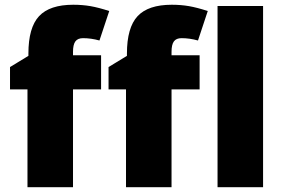

<svg xmlns="http://www.w3.org/2000/svg" viewBox="-20 -785 1189 805"><path d="M403.8 -410.2H286.1V0H95.2V-410.2H22V-503.9L99.1 -550.8V-560.1Q99.1 -669.4 143.8 -717.3Q188.5 -765.1 287.1 -765.1Q325.2 -765.1 359.1 -759.3Q393.1 -753.4 438 -738.8L397 -615.2Q361.8 -625 328.1 -625Q306.2 -625 296.1 -611.6Q286.1 -598.1 286.1 -567.9V-553.2H403.8ZM816.9 -410.2H699.2V0H508.3V-410.2H435.1V-503.9L512.2 -550.8V-560.1Q512.2 -669.4 556.9 -717.3Q601.6 -765.1 700.2 -765.1Q738.3 -765.1 772.2 -759.3Q806.2 -753.4 851.1 -738.8L810.1 -615.2Q774.9 -625 741.2 -625Q719.2 -625 709.2 -611.6Q699.2 -598.1 699.2 -567.9V-553.2H816.9ZM1083 0H892.1V-759.8H1083Z"/></svg>

Font: Sahel Black FD
Style: Black-FD
Weight: 900
Foundry: Saber Rastikerdar (saber.rastikerdar@gmail.com)
Version: Version 3.3.1